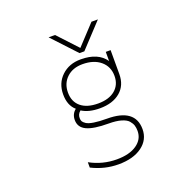

<svg xmlns="http://www.w3.org/2000/svg" viewBox="-163 -919 1326 1315"><g transform="rotate(-20 500.0 -261.5)"><path d="M492.2 -210Q571.3 -210 616.2 -247.6Q661.1 -285.2 661.1 -349.6Q661.1 -418 612.3 -459Q563.5 -500 481.4 -500Q410.2 -500 366.2 -458.5Q322.3 -417 322.3 -350.6Q322.3 -284.2 366.7 -247.1Q411.1 -210 492.2 -210ZM511.7 -56.6Q403.3 -56.6 352.5 -80.6Q301.8 -104.5 301.8 -158.2Q301.8 -202.1 335 -228.5Q287.1 -269.5 287.1 -349.6Q287.1 -431.6 341.8 -483.4Q396.5 -535.2 481.4 -535.2Q607.4 -535.2 661.1 -458V-524.4H696.3V-349.6Q696.3 -267.6 641.1 -221.2Q585.9 -174.8 492.2 -174.8Q411.1 -174.8 361.3 -207Q336.9 -187.5 337.9 -158.2Q337.9 -144.5 342.8 -135.3Q347.7 -126 364.3 -114.7Q380.9 -103.5 418.5 -97.7Q456.1 -91.8 511.7 -91.8Q716.8 -91.8 716.8 58.6Q716.8 135.7 652.8 182.6Q588.9 229.5 481.4 229.5Q379.9 229.5 287.1 182.6V143.6Q377.9 193.4 481.4 193.4Q574.2 193.4 627.4 156.2Q680.7 119.1 680.7 58.6Q680.7 36.1 675.3 18.6Q669.9 1 654.3 -17.1Q638.7 -35.2 602.5 -45.9Q566.4 -56.6 511.7 -56.6ZM327.1 -752H374L506.8 -609.4L639.6 -752H686.5L524.4 -578.1H489.3Z"/></g></svg>

Font: Gen Shin Gothic Monospace ExtraLight
Style: Regular
Weight: 200
Designer: [Source Han Sans]
Ryoko NISHIZUKA  (kana & ideographs); Paul D. Hunt (Latin, Greek & Cyrillic); Wenlong ZHANG  (bopomofo
Version: Version 1.002.20150607